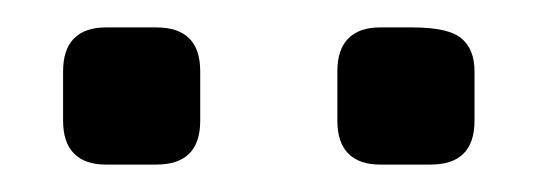

<svg xmlns="http://www.w3.org/2000/svg" viewBox="-20 -870 391 140"><path d="M94 -750Q110 -750 118 -758Q126 -766 126 -782V-818Q126 -834 118 -842Q110 -850 94 -850H57Q42 -850 34 -842Q26 -834 26 -818V-782Q26 -766 34 -758Q42 -750 57 -750ZM294 -750Q310 -750 318 -758Q326 -766 326 -782V-818Q326 -834 316.5 -842Q307 -850 281 -850H257Q242 -850 234 -842Q226 -834 226 -818V-782Q226 -766 234 -758Q242 -750 257 -750Z"/></svg>

Font: Bolota
Style: Bold
Weight: 240
Designer: Gabriel Pang
Version: Version 1.000